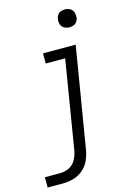

<svg xmlns="http://www.w3.org/2000/svg" viewBox="-170 -805 741 1079"><g transform="rotate(-15 200.0 -266.0)"><path d="M-32 205H58Q88 205 118.5 196.5Q149 188 174.5 166.5Q200 145 213 115.5Q226 86 231 56L328 -530H138V-471H251L166 47Q161 72 147.5 96.5Q134 121 109 133Q84 145 58 145H-32ZM320 -633Q332 -633 343.5 -637Q355 -641 362.5 -651Q370 -661 372 -672Q374 -689 369.5 -705Q365 -721 351 -729Q337 -737 320 -737Q309 -737 297.5 -733.5Q286 -730 278.5 -719.5Q271 -709 269 -698Q266 -681 270.5 -665Q275 -649 289.5 -641Q304 -633 320 -633Z"/></g></svg>

Font: Iosevka Sparkle Light
Style: Italic
Weight: 300
Italic angle: -9°
Designer: Belleve Invis
Foundry: Belleve Invis
Version: Version 4.5.0; ttfautohint (v1.8.3)